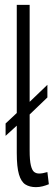

<svg xmlns="http://www.w3.org/2000/svg" viewBox="-20 -760 223 790"><path d="M128 10Q102 10 84.5 -1Q67 -12 58 -42.5Q49 -73 49 -131V-243L3 -201V-252L49 -295V-740H102V-341L175 -411V-359L102 -289V-141Q102 -100 107 -79.5Q112 -59 120.5 -52.5Q129 -46 141 -46Q155 -46 175 -52L181 -2Q169 3 155.5 6.5Q142 10 128 10Z"/></svg>

Font: Georama Condensed Light
Style: Regular
Weight: 300
Width: 3
Designer: Jean-Baptiste Levee
Foundry: Production Type
Version: Version 1.000